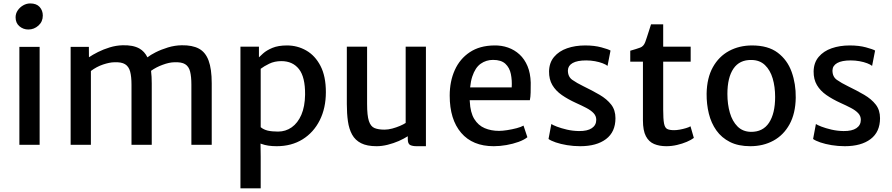

<svg xmlns="http://www.w3.org/2000/svg" viewBox="-20 -822 5064 1090"><path d="M90 0V-556H205V0ZM141 -654.5Q112 -654.5 90.2 -673Q68.5 -691.5 68.5 -723.5Q68.5 -745.5 80.8 -763.2Q93 -781 112 -791.8Q131 -802.5 151.5 -802.5Q187 -802.5 205 -782.5Q223 -762.5 223 -733.5Q223 -699 198.2 -676.8Q173.5 -654.5 141 -654.5Z M381 0V-556H484.5L485 -497Q505.5 -511 536.2 -526.5Q567 -542 603 -553Q639 -564 675 -565Q735 -567 771.5 -546.5Q800.5 -530 817 -496.5Q835 -510.5 862.5 -524.5Q895 -541 933.8 -552.8Q972.5 -564.5 1012 -565Q1071.5 -566 1109 -546Q1146.5 -526 1164.2 -478.2Q1182 -430.5 1182 -349V0H1066.5V-341.5Q1066.5 -387 1059.2 -415.8Q1052 -444.5 1031.2 -457.5Q1010.5 -470.5 969 -468.5Q940 -468 903 -454Q867 -441 837.5 -420Q841.5 -388 841.5 -348.5V0H726.5V-341.5Q726.5 -387 718.8 -415.8Q711 -444.5 690 -457.5Q669 -470.5 628 -468.5Q602 -468 565.2 -455.8Q528.5 -443.5 496 -419V0Z M1550.5 8Q1499 8 1464.5 -5Q1461.5 -6 1459 -7L1460 68V247H1345V-557H1450V-496.5Q1459.5 -506 1473.5 -518.5Q1493.5 -536.5 1526.5 -550.2Q1559.5 -564 1609.5 -564Q1668.5 -564 1718.8 -535.2Q1769 -506.5 1799.5 -447.8Q1830 -389 1830 -299Q1830 -208.5 1795.2 -139.2Q1760.5 -70 1697.8 -31Q1635 8 1550.5 8ZM1500 -80.5Q1524.5 -75 1558.5 -75Q1601.5 -75 1636 -99.2Q1670.5 -123.5 1690.8 -170.2Q1711 -217 1712 -284.5Q1713 -384.5 1677.2 -429.8Q1641.5 -475 1577.5 -475Q1538.5 -475 1508.2 -460.2Q1478 -445.5 1460 -431.5V-100Q1476 -86.5 1500 -80.5Z M2118 8Q2063.5 8 2030 -9Q1996.5 -26 1979 -57.8Q1961.5 -89.5 1955.2 -133.5Q1949 -177.5 1949 -231V-557H2064V-232Q2064 -166 2074.2 -135Q2084.5 -104 2106.2 -95Q2128 -86 2163 -86Q2183.5 -86 2206.8 -92.2Q2230 -98.5 2250.5 -107.2Q2271 -116 2283 -124V-557H2398V8H2345Q2322 8 2308.5 1.2Q2295 -5.5 2295 -33V-48.5Q2273 -34.5 2244 -21.5Q2214 -8.5 2181 -0.2Q2148 8 2118 8Z M2783 8Q2663 8 2598 -68Q2533 -144 2533 -279Q2533 -360 2561.8 -424Q2590.5 -488 2646.8 -525.5Q2703 -563 2785 -564Q2827 -565 2864 -552Q2901 -539 2929.5 -512.8Q2958 -486.5 2974.8 -446.5Q2991.5 -406.5 2993 -353Q2993 -321.5 2992.5 -296.8Q2992 -272 2988 -253H2646.5Q2647 -249.5 2647 -246Q2650 -183 2672.5 -146.5Q2695 -110 2731.5 -94.5Q2768 -79 2813 -79Q2832 -79 2859.5 -83.2Q2887 -87.5 2912.8 -94.2Q2938.5 -101 2952 -109L2974 -43Q2955.5 -28 2923.8 -16.5Q2892 -5 2855 1.5Q2818 8 2783 8ZM2885 -326Q2887.5 -366 2880.2 -401.8Q2873 -437.5 2849.2 -459.8Q2825.5 -482 2779 -482Q2740 -482 2709 -460.2Q2678 -438.5 2661 -387Q2652.5 -361 2649 -326Z M3094 -33 3110 -118Q3117.5 -112.5 3141.2 -103.2Q3165 -94 3198.2 -86.2Q3231.5 -78.5 3267 -78Q3315 -77.5 3340 -94.5Q3365 -111.5 3365 -142Q3365 -163.5 3350 -179.5Q3335 -195.5 3308.8 -209.2Q3282.5 -223 3249 -238Q3204 -258.5 3169.5 -282.5Q3135 -306.5 3115.8 -339Q3096.5 -371.5 3097 -417Q3098 -466.5 3125.8 -499.2Q3153.5 -532 3199.5 -548Q3245.5 -564 3302 -564Q3354.5 -564 3394 -553.2Q3433.5 -542.5 3446 -535L3429 -448Q3420 -455.5 3401.2 -462.8Q3382.5 -470 3358 -474.5Q3333.5 -479 3308 -479Q3257 -479 3231 -464.2Q3205 -449.5 3204 -423Q3203.5 -386.5 3229.2 -368.5Q3255 -350.5 3291 -333Q3342.5 -308 3384 -283.8Q3425.5 -259.5 3449.8 -228.2Q3474 -197 3474 -151Q3474 -73 3420.5 -32.5Q3367 8 3274 8Q3235.5 8 3199.2 2Q3163 -4 3135.2 -13.5Q3107.5 -23 3094 -33Z M3763 8Q3723.5 8 3693.5 -4.5Q3663.5 -17 3646.8 -48.8Q3630 -80.5 3630 -139V-472H3558V-534Q3595 -544.5 3614.5 -551.8Q3634 -559 3643 -583Q3647 -594 3652 -609.2Q3657 -624.5 3663 -643.2Q3669 -662 3676 -684H3745V-557H3901V-472H3745V-200Q3745 -146 3749.8 -121.2Q3754.5 -96.5 3767.8 -89.8Q3781 -83 3807 -83Q3821 -83 3839.2 -86.2Q3857.5 -89.5 3874.2 -94.5Q3891 -99.5 3900 -105L3919 -39Q3904 -27.5 3878.8 -16.8Q3853.5 -6 3823.2 1Q3793 8 3763 8Z M4239.5 8Q4171.5 8 4124 -16Q4076.5 -40 4047 -81.5Q4017.5 -123 4004.2 -176.8Q3991 -230.5 3991.5 -290Q3993 -379.5 4027 -440.5Q4061 -501.5 4119 -532.8Q4177 -564 4249.5 -564Q4340.5 -564 4395.2 -522.8Q4450 -481.5 4474.2 -413.8Q4498.5 -346 4497.5 -267Q4496 -177.5 4462.2 -116.2Q4428.5 -55 4370.8 -23.5Q4313 8 4239.5 8ZM4242.5 -73.5Q4311 -72.5 4345.8 -125.2Q4380.5 -178 4380.5 -271.5Q4380.5 -329.5 4366.5 -376.8Q4352.5 -424 4322.8 -452.5Q4293 -481 4246.5 -481.5Q4178.5 -483 4144 -432.5Q4109.5 -382 4109.5 -288.5Q4109.5 -230.5 4123.5 -182Q4137.5 -133.5 4167 -104Q4196.5 -74.5 4242.5 -73.5Z M4596 -33 4612 -118Q4619.5 -112.5 4643.2 -103.2Q4667 -94 4700.2 -86.2Q4733.5 -78.5 4769 -78Q4817 -77.5 4842 -94.5Q4867 -111.5 4867 -142Q4867 -163.5 4852 -179.5Q4837 -195.5 4810.8 -209.2Q4784.5 -223 4751 -238Q4706 -258.5 4671.5 -282.5Q4637 -306.5 4617.8 -339Q4598.5 -371.5 4599 -417Q4600 -466.5 4627.8 -499.2Q4655.5 -532 4701.5 -548Q4747.5 -564 4804 -564Q4856.5 -564 4896 -553.2Q4935.5 -542.5 4948 -535L4931 -448Q4922 -455.5 4903.2 -462.8Q4884.5 -470 4860 -474.5Q4835.5 -479 4810 -479Q4759 -479 4733 -464.2Q4707 -449.5 4706 -423Q4705.5 -386.5 4731.2 -368.5Q4757 -350.5 4793 -333Q4844.5 -308 4886 -283.8Q4927.5 -259.5 4951.8 -228.2Q4976 -197 4976 -151Q4976 -73 4922.5 -32.5Q4869 8 4776 8Q4737.5 8 4701.2 2Q4665 -4 4637.2 -13.5Q4609.5 -23 4596 -33Z"/></svg>

Font: Koeln Type Sans
Style: Regular
Weight: 400
Designer: Eben Sorkin
Foundry: Eben Sorkin
Version: Version 2.001